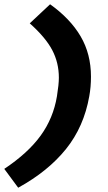

<svg xmlns="http://www.w3.org/2000/svg" viewBox="-37 -736 506 897"><path d="M238 -373Q238 -342 229 -286Q212 -184 153 -102.5Q94 -21 -17 53L48 141Q188 64 271.5 -40Q355 -144 380 -286Q388 -329 388 -378Q388 -484 339.5 -566.5Q291 -649 197 -716L102 -627Q176 -561 207 -502Q238 -443 238 -373Z"/></svg>

Font: Geom Bold
Style: Bold Italic
Weight: 700
Italic angle: -10°
Version: Version 1.102